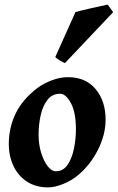

<svg xmlns="http://www.w3.org/2000/svg" viewBox="-20 -791 510 831"><path d="M437 -272.9Q437 -208 403.6 -141.8Q370.1 -75.7 315.4 -30.8Q290 -9.8 253.7 5.1Q217.3 20 188 20Q135.3 20 97.2 -4.6Q59.1 -29.3 38.6 -72Q18.1 -114.7 18.1 -168Q18.1 -237.8 47.4 -299.1Q76.7 -360.4 142.1 -410.2Q168 -429.7 204.1 -443.4Q240.2 -457 273.9 -457Q350.6 -457 393.8 -405.5Q437 -354 437 -272.9ZM308.6 -231Q308.6 -305.2 286.6 -345.2Q264.6 -385.3 240.2 -385.3Q205.6 -385.3 185.1 -358.4Q164.6 -331.5 155.8 -291Q147 -250.5 147 -209Q147 -165.5 158.2 -129.4Q169.4 -93.3 186.5 -71.5Q203.6 -49.8 221.2 -49.8Q253.9 -49.8 272.9 -78.4Q292 -106.9 300.3 -148.9Q308.6 -190.9 308.6 -231ZM469.7 -738.3 261.2 -518.1Q253.4 -520.5 240.5 -528.3Q227.5 -536.1 219.2 -543.9L306.6 -738.8Q314.9 -741.2 333.7 -745.8Q352.5 -750.5 375 -755.6Q397.5 -760.7 417.2 -764.9Q437 -769 446.3 -771Z"/></svg>

Font: Gentium Book Plus
Style: Bold Italic
Weight: 700
Italic angle: -8°
Designer: Victor Gaultney, Annie Olsen, Iska Routamaa, Becca Hirsbrunner
Foundry: SIL International
Version: Version 6.101